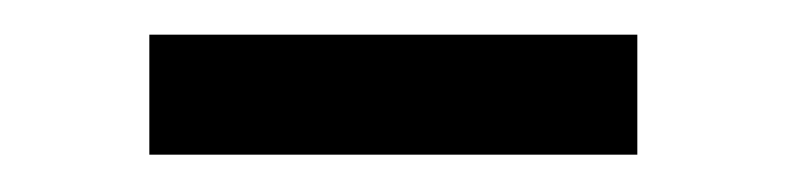

<svg xmlns="http://www.w3.org/2000/svg" viewBox="-20 -656 442 108"><path d="M338.5 -569H64V-636.5H338.5Z"/></svg>

Font: Acari Sans Neue
Style: Bold
Weight: 700
Designer: Alfredo Marco Pradil (font), Cristiano Sobral (main changes)
Foundry: Hanken Design Co. (font), Cristiano Sobral (main changes)
Version: Version 2.459;March 19, 2022;FontCreator 14.0.0.2808 64-bit;